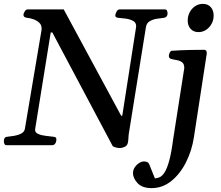

<svg xmlns="http://www.w3.org/2000/svg" viewBox="-26 -741 1130 980"><path d="M6.3 0Q-0.5 0 -3.4 -6.8Q-6.3 -13.7 -6.3 -19.5Q-6.3 -29.8 -2.7 -35.9Q1 -42 11.7 -43Q27.3 -44.4 47.4 -47.9Q67.4 -51.3 83 -59.8Q98.6 -68.4 101.1 -84L186 -587.9Q186.5 -590.8 186.5 -595.2Q186.5 -613.8 174.1 -625.2Q161.6 -636.7 144.3 -642.8Q127 -648.9 113.3 -649.9Q92.8 -651.9 93.8 -666.5Q94.2 -672.9 100.3 -682.9Q106.4 -692.9 114.7 -692.9H299.3L592.3 -150.4H598.1L668.5 -602.5Q668.9 -604.5 668.9 -607.9Q668.9 -626.5 652.1 -635Q635.3 -643.6 614 -646.2Q592.8 -648.9 578.6 -649.9Q562 -651.4 562.5 -662.1Q563 -671.4 569.1 -682.1Q575.2 -692.9 584 -692.9H816.4Q824.7 -692.9 827.4 -683.6Q830.1 -674.3 829.1 -668.9Q826.7 -651.9 809.6 -649.9Q794.4 -648.4 774.4 -645.3Q754.4 -642.1 738.3 -632.8Q722.2 -623.5 718.8 -602.5L630.9 -55.2Q629.4 -45.9 629.6 -39.8Q629.9 -33.7 627.9 -19.5Q626 1 611.8 7.8Q597.7 14.6 584 14.6Q579.1 14.6 571.5 13.2Q564 11.7 557.4 9.3Q550.8 6.8 548.8 3.9L241.2 -575.2H232.9L153.3 -81.5Q151.4 -64.9 168.7 -57.4Q186 -49.8 209 -47.4Q231.9 -44.9 246.6 -43Q254.4 -42 258.1 -39.6Q261.7 -37.1 261.7 -30.3Q261.7 -15.6 255.4 -7.8Q249 0 242.2 0ZM747.6 219.2Q700.2 219.2 676.5 194.1Q652.8 168.9 652.8 142.6Q652.8 126 662.1 112.5Q671.4 99.1 684.3 91.1Q697.3 83 708.5 83Q730 83 735.4 96.7L764.6 169.4Q777.3 168.9 789.8 163.1Q802.2 157.2 814.5 138.2Q826.7 119.1 837.6 79.6Q848.6 40 857.4 -27.3L914.6 -393.6Q914.6 -415.5 902.6 -423.8Q890.6 -432.1 874.3 -434.6Q857.9 -437 845.2 -440.9Q841.3 -442.4 838.6 -446Q835.9 -449.7 835.9 -456.5Q836.4 -463.9 840.6 -472.7Q844.7 -481.4 851.1 -481.9Q903.8 -485.4 949.5 -486.1Q995.1 -486.8 1017.6 -486.8Q1021.5 -486.8 1025.6 -482.9Q1029.8 -479 1029.3 -467.3L963.9 -41.5Q953.6 26.9 923.8 86.4Q894 146 848.9 182.6Q803.7 219.2 747.6 219.2ZM987.3 -577.1Q961.4 -577.1 946.8 -593.8Q932.1 -610.4 932.1 -635.7Q932.1 -659.7 942.4 -678.7Q952.6 -697.8 970.2 -709.5Q987.8 -721.2 1009.3 -721.2Q1035.2 -721.2 1049.8 -704.6Q1064.5 -688 1064.5 -662.1Q1064.5 -639.2 1054.2 -619.9Q1043.9 -600.6 1026.4 -588.9Q1008.8 -577.1 987.3 -577.1Z"/></svg>

Font: Gelasio Medium
Style: Italic
Weight: 500
Italic angle: -8.5°
Designer: Eben Sorkin
Foundry: Eben Sorkin
Version: Version 1.008